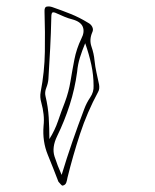

<svg xmlns="http://www.w3.org/2000/svg" viewBox="-20 -865 480 595"><path d="M161 -302Q145 -344 128 -385.5Q111 -427 115 -475Q117 -493 115 -511Q113 -529 108 -547Q103 -564 106 -580Q118 -642 119 -704Q120 -766 118 -828Q117 -843 125 -844.5Q133 -846 142 -843Q171 -833 198.5 -822Q226 -811 252 -795Q262 -790 266 -781.5Q270 -773 266 -765Q256 -742 263.5 -720.5Q271 -699 273 -677Q275 -658 279 -640Q283 -622 287 -603Q288 -597 287.5 -591Q287 -585 284 -580Q250 -517 228 -450Q206 -383 189 -314Q188 -307 185.5 -299.5Q183 -292 175 -290Q172 -289 168.5 -293.5Q165 -298 161 -302ZM133 -434Q150 -461 160 -490.5Q170 -520 181 -548Q193 -580 198.5 -613.5Q204 -647 210.5 -680.5Q217 -714 232 -745Q243 -766 236.5 -782Q230 -798 204 -805Q192 -808 180 -813Q168 -818 157 -823Q147 -828 143 -826.5Q139 -825 139 -811Q138 -763 135.5 -715.5Q133 -668 130 -620Q129 -607 123.5 -593Q118 -579 121 -567Q129 -534 131 -501Q133 -468 133 -434ZM244 -731Q234 -707 227.5 -686Q221 -665 219 -642Q212 -590 196 -540Q180 -490 157 -443Q140 -408 149 -380Q158 -352 171 -323Q187 -376 204.5 -426.5Q222 -477 241 -527Q248 -546 259.5 -563Q271 -580 270 -599Q270 -632 263 -664.5Q256 -697 244 -731Z"/></svg>

Font: Rock 3D
Style: Regular
Weight: 400
Version: Version 1.000